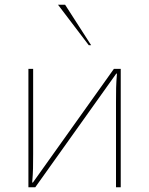

<svg xmlns="http://www.w3.org/2000/svg" viewBox="-20 -791 630 811"><path d="M100 0H129L471 -480H474C470 -433 470 -407 470 -360V0H490V-500H461L119 -20H116C120 -67 120 -93 120 -140V-500H100ZM365 -600 255 -771H225L355 -600Z"/></svg>

Font: Perun Thin
Style: Regular
Weight: 100
Foundry: Copyright (c) Stefan Peev, Context Ltd, 2016
Version: Version 1.089